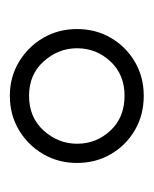

<svg xmlns="http://www.w3.org/2000/svg" viewBox="18 -726 305 380"><g transform="rotate(90 170.0 -536.5)"><path d="M170 -404Q133 -404 103 -422Q73 -440 55.5 -470Q38 -500 38 -537Q38 -574 55.5 -604Q73 -634 103 -651.5Q133 -669 170 -669Q208 -669 238 -651.5Q268 -634 285.5 -604Q303 -574 303 -537Q303 -500 285.5 -470Q268 -440 238 -422Q208 -404 170 -404ZM170 -442Q213 -442 239 -471Q265 -500 265 -537Q265 -575 239 -603Q213 -631 170 -631Q128 -631 102 -603Q76 -575 76 -537Q76 -500 102 -471Q128 -442 170 -442Z"/></g></svg>

Font: Frank Ruhl Libre Light
Style: Regular
Weight: 300
Designer: Yanek Iontef
Foundry: Fontef
Version: Version 6.003;gftools[0.9.30]